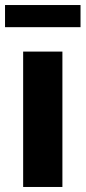

<svg xmlns="http://www.w3.org/2000/svg" viewBox="-20 -743 341 763"><path d="M72 -538H228V0H72ZM0 -723H300V-635H0Z"/></svg>

Font: Montserrat Alternates
Style: Bold
Weight: 700
Designer: Julieta Ulanovsky
Foundry: Julieta Ulanovsky
Version: Version 7.200